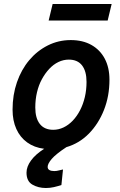

<svg xmlns="http://www.w3.org/2000/svg" viewBox="-20 -736 604 963"><path d="M210 207Q172 207 142.5 190Q113 173 113 130Q113 100 135.5 69Q158 38 202 10Q201 10 201 10Q201 10 200 10Q152 4 116.5 -21.5Q81 -47 62 -89Q43 -131 43 -186Q43 -260 65 -323.5Q87 -387 126.5 -434Q166 -481 219.5 -508Q273 -535 335 -535Q395 -535 438.5 -510.5Q482 -486 505.5 -441.5Q529 -397 529 -336Q529 -254 501.5 -184.5Q474 -115 426 -66Q378 -17 313 2Q260 37 239.5 61Q219 85 219 101Q219 112 228 117Q237 122 252 122Q264 122 276.5 118.5Q289 115 296 114L288 192Q270 198 250.5 202.5Q231 207 210 207ZM247 -85Q274 -85 299 -97Q324 -109 345 -131Q366 -153 381.5 -183Q397 -213 405.5 -249Q414 -285 414 -325Q414 -379 391.5 -408Q369 -437 325 -437Q298 -437 273 -425Q248 -413 227 -390.5Q206 -368 190 -338.5Q174 -309 165.5 -273Q157 -237 157 -197Q157 -143 180 -114Q203 -85 247 -85ZM224 -633 244 -716H540L520 -633Z"/></svg>

Font: Ubuntu Sans SemiBold
Style: Italic
Weight: 600
Italic angle: -13.5°
Designer: Dalton Maag Ltd
Foundry: Dalton Maag Ltd
Version: Version 1.006